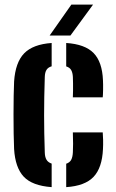

<svg xmlns="http://www.w3.org/2000/svg" viewBox="-20 -792 495 821"><path d="M40.3 -154.4Q39 -181.7 38.4 -221Q37.8 -260.3 37.8 -303Q37.8 -345.6 38.5 -383.1Q39.2 -420.6 40.3 -443.8Q45.8 -525.3 83.4 -564Q121.1 -602.6 200.9 -608.2V-508.5Q185.6 -504.1 178.8 -493.1Q172 -482 171.5 -462.9Q170 -417.2 169.3 -377Q168.6 -336.9 168.6 -299Q168.6 -261.1 169.3 -222.4Q170 -183.7 171.5 -140.1Q172 -120.3 178.9 -108.9Q185.7 -97.5 200.9 -92.4V8.2Q117.8 2.2 81.4 -36.6Q45.1 -75.4 40.3 -154.4ZM263.1 8.2V-91.9Q278.4 -97 284.6 -109Q290.7 -120.9 291.6 -141Q292.5 -157.8 292.5 -177.4Q292.5 -196.9 291.5 -226H419.3Q420.4 -216.4 420.9 -193.8Q421.3 -171.2 420.3 -154.4Q416.7 -74.3 380 -35.7Q343.3 3 263.1 8.2ZM291.5 -375.8Q292.1 -387.7 292.3 -403.8Q292.5 -420 292.3 -436Q292.1 -452 291.6 -463.1Q290.7 -481.1 284.5 -492.2Q278.3 -503.4 263.1 -508.1V-608.2Q343.3 -603 380.2 -565.2Q417.1 -527.4 420.3 -448.8Q421.2 -431.1 420.8 -407.8Q420.4 -384.5 419.3 -375.8ZM192.2 -640 285.2 -772.4H378L281.1 -640Z"/></svg>

Font: Big Shoulders Stencil Text SC Thin
Style: Regular
Weight: 100
Designer: Patric King
Foundry: XO Type Co
Version: Version 2.001